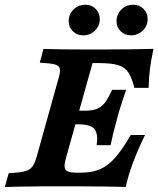

<svg xmlns="http://www.w3.org/2000/svg" viewBox="-39 -773 655 794"><path d="M40.7 -1.2Q10.3 -0.8 -19 0.4L-3.2 -56.5L32.4 -59.6Q59.2 -62 73.8 -68.2Q88.4 -74.4 97.2 -87.6Q106 -100.7 112.9 -125.8L202 -445.2Q209.7 -470.7 209.1 -483.6Q208.6 -496.5 197.7 -502.5Q186.7 -508.6 160.8 -511L125.4 -513.8L140.7 -570.6Q207.7 -568.5 297 -568.5H297.5H401.4Q505.4 -568.5 595.8 -571Q586.1 -526.6 581.5 -491.5Q576.8 -456.4 575.6 -409.7H516.7Q506.2 -451.6 492.1 -473Q478 -494.4 450.6 -503.2Q423.2 -512.1 372.4 -512.1H343.6L233.4 -118.1Q226.6 -94.2 228.5 -81.5Q230.3 -68.9 242 -63.9Q253.6 -58.9 278 -58.9H294.4Q340.6 -58.9 373.5 -72.7Q406.4 -86.5 436.2 -119.7Q466 -153 501.6 -214.6H560.5Q529.2 -149.4 510.8 -99.8Q492.4 -50.2 480.7 0Q388.8 -2.4 288 -2.4H142.7H137.7Q89.2 -2.4 40.7 -1.2ZM264.6 -315.3H420.3L404.1 -258.9H248.5ZM284.5 -258.9 313.6 -315.3Q345 -315.3 363.8 -323.7Q382.6 -332 395.8 -349.9Q409 -367.8 425 -401.6H482.8Q464.9 -350.1 454.7 -316.5L446.5 -287.1Q428.9 -224.8 418.3 -172.6H360.5Q367.7 -219.2 351.8 -239Q336 -258.9 284.5 -258.9ZM245.1 -685.8Q245.1 -713.9 265.2 -733.7Q285.4 -753.4 313.9 -753.4Q339.6 -753.4 356.7 -736.4Q373.7 -719.3 373.7 -694.1Q373.7 -666.3 353.6 -646.6Q333.5 -626.9 305.3 -626.9Q279.2 -626.9 262.2 -643.7Q245.1 -660.6 245.1 -685.8ZM442.9 -685.8Q442.9 -713.9 463.1 -733.7Q483.2 -753.4 511.7 -753.4Q537.4 -753.4 554.5 -736.4Q571.6 -719.3 571.6 -694.1Q571.6 -666.3 551.4 -646.6Q531.3 -626.9 503.2 -626.9Q477 -626.9 460 -643.7Q442.9 -660.6 442.9 -685.8Z"/></svg>

Font: Playfair Micro SmCond SmLight
Style: Italic
Weight: 360
Width: 4
Italic angle: -15.6°
Designer: Claus Eggers Sørensen
Foundry: Claus Eggers Sørensen
Version: Version 2.203;Glyphs 3.3 (3326)